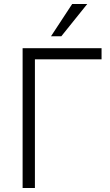

<svg xmlns="http://www.w3.org/2000/svg" viewBox="-20 -948 554 968"><path d="M94 0V-705H492V-649H156V0ZM237 -765 344 -928H420L289 -765Z"/></svg>

Font: Nunito Sans 10pt SemiCondensed Light
Style: Regular
Weight: 300
Width: 4
Designer: Vernon Adams
Foundry: Vernon Adams
Version: Version 3.101;gftools[0.9.27]